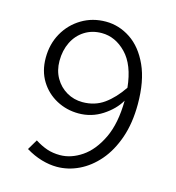

<svg xmlns="http://www.w3.org/2000/svg" viewBox="-106 -788 811 886"><g transform="rotate(15 300.0 -345.0)"><path d="M66 -465Q66 -531 95.5 -583.5Q125 -636 176.5 -667Q228 -698 292 -698Q355 -698 410 -661.5Q465 -625 498.5 -551.5Q532 -478 532 -368Q532 -277 507.5 -206.5Q483 -136 442 -88.5Q401 -41 350 -16.5Q299 8 245 8Q210 8 172 -3Q134 -14 96 -37L125 -86Q155 -67 183 -57.5Q211 -48 245 -48Q298 -48 349 -82.5Q400 -117 434 -188Q468 -259 469 -368Q443 -323 391.5 -289.5Q340 -256 278 -256Q221 -256 172.5 -282Q124 -308 95 -355Q66 -402 66 -465ZM131 -468Q131 -422 151.5 -386.5Q172 -351 206.5 -331Q241 -311 282 -311Q341 -311 385 -342.5Q429 -374 466 -429Q455 -536 403.5 -589Q352 -642 287 -642Q241 -642 205.5 -619.5Q170 -597 150.5 -557.5Q131 -518 131 -468Z"/></g></svg>

Font: Radio Canada Light
Style: Regular
Weight: 300
Designer: Charles Daoud, Etienne Aubert Bonn, Alexandre Saumier Demers, Jacques Le Bailly
Foundry: Radio-Canada
Version: Version 2.104;gftools[0.9.28.dev5+ged2979d]